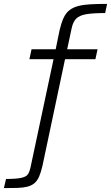

<svg xmlns="http://www.w3.org/2000/svg" viewBox="-84 -763 570 986"><path d="M-64 203 -53 156Q-1 156 24.5 150.5Q50 145 58.5 133Q67 121 72 100L191 -459H67L78 -510H202L222 -608Q231 -646 242.5 -671Q254 -696 272.5 -710.5Q291 -725 317.5 -732Q344 -739 380.5 -741Q417 -743 466 -743L456 -696Q394 -696 359 -690Q324 -684 307.5 -667.5Q291 -651 284 -618L261 -510H417L406 -459H250L134 89Q126 123 116.5 144.5Q107 166 92.5 178Q78 190 57 195.5Q36 201 6 202Q-24 203 -64 203Z"/></svg>

Font: Saira Expanded Light
Style: Italic
Weight: 300
Width: 7
Italic angle: -12°
Designer: Hector Gatti with collaboration of the Omnibus-Type team
Foundry: Omnibus-Type
Version: Version 1.101